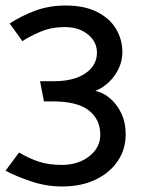

<svg xmlns="http://www.w3.org/2000/svg" viewBox="-20 -599 510 695"><path d="M218 -579Q158 -579 108 -560.5Q58 -542 15 -514L61 -450Q86 -467 126 -484Q166 -501 215 -501Q251 -501 277 -488Q303 -475 317 -454.5Q331 -434 331 -409Q331 -362 289 -333.5Q247 -305 175 -305H125L139 -232H169Q261 -232 302 -199Q343 -166 343 -112Q343 -78 323 -53Q303 -28 272 -15Q241 -2 206 -2Q157 -2 121.5 -13.5Q86 -25 49 -47L0 19Q40 40 94 58Q148 76 204 76Q275 76 326.5 51Q378 26 406.5 -16.5Q435 -59 435 -113Q435 -155 419.5 -188Q404 -221 379 -242.5Q354 -264 325 -270Q351 -280 373 -300.5Q395 -321 409 -349.5Q423 -378 423 -411Q423 -455 400.5 -493.5Q378 -532 332 -555.5Q286 -579 218 -579Z"/></svg>

Font: Catamaran Medium
Style: Regular
Weight: 500
Designer: Pria Ravichandran
Version: Version 2.000